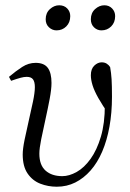

<svg xmlns="http://www.w3.org/2000/svg" viewBox="-20 -695 493 727"><path d="M195 12Q162 12 132.5 0.5Q103 -11 84.5 -38Q66 -65 66 -110Q66 -131 73 -165.5Q80 -200 89 -238.5Q98 -277 105 -311Q112 -345 112 -365Q112 -385 105 -394.5Q98 -404 81 -404Q71 -404 58 -400.5Q45 -397 22 -389L14 -404Q40 -426 64 -441.5Q88 -457 115 -457Q147 -457 161 -438Q175 -419 175 -381Q175 -357 168 -320Q161 -283 152 -242.5Q143 -202 136 -167.5Q129 -133 129 -113Q129 -70 152.5 -49Q176 -28 216 -28Q242 -28 270.5 -44Q299 -60 323 -93.5Q347 -127 362 -177.5Q377 -228 377 -297Q377 -305 376.5 -320Q376 -335 374 -356L386 -322L394 -259Q368 -296 352.5 -323.5Q337 -351 330.5 -372Q324 -393 324 -410Q324 -434 337 -446.5Q350 -459 365 -459Q376 -459 384 -454Q392 -449 397 -441Q401 -419 402.5 -395Q404 -371 404 -329Q404 -268 394.5 -215.5Q385 -163 367 -121Q349 -79 323 -49.5Q297 -20 265 -4Q233 12 195 12ZM194 -580Q178 -580 165.5 -591.5Q153 -603 153 -622Q153 -646 169 -660.5Q185 -675 204 -675Q223 -675 234.5 -663Q246 -651 246 -634Q246 -610 231 -595Q216 -580 194 -580ZM364 -580Q348 -580 336 -591.5Q324 -603 324 -622Q324 -646 340 -660.5Q356 -675 375 -675Q393 -675 404.5 -663Q416 -651 416 -634Q416 -610 401 -595Q386 -580 364 -580Z"/></svg>

Font: Source Serif 4 60pt
Style: Italic
Weight: 400
Italic angle: -12°
Version: Version 4.004;hotconv 1.0.116;makeotfexe 2.5.65601